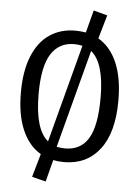

<svg xmlns="http://www.w3.org/2000/svg" viewBox="-62 -864 751 1036"><g transform="rotate(5 314.0 -346.0)"><path d="M578 -344Q578 -171 507.5 -79.5Q437 12 314 12Q283 12 256 6L225 125L150 106L186 -20Q121 -58 85.5 -139.5Q50 -221 50 -343Q50 -458 82.5 -538.5Q115 -619 174.5 -659.5Q234 -700 314 -700Q341 -700 371 -695L403 -817L478 -797L441 -669Q507 -631 542.5 -549Q578 -467 578 -344ZM146 -343Q146 -151 219 -92L359 -622Q336 -627 314 -627Q232 -627 189 -559Q146 -491 146 -343ZM408 -598 268 -67Q291 -62 314 -62Q398 -62 439.5 -130Q481 -198 481 -351Q481 -539 408 -598Z"/></g></svg>

Font: Fira Sans Condensed
Style: Regular
Weight: 400
Width: 3
Designer: bBox Type GmbH & Carrois Corporate GbR & Edenspiekermann AG
Foundry: bBox Type GmbH & Carrois Corporate GbR & Edenspiekermann AG
Version: Version 4.301